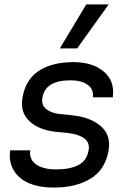

<svg xmlns="http://www.w3.org/2000/svg" viewBox="-20 -830 576 866"><path d="M328.1 -611.8H250L369.1 -810.1H470.2ZM221.2 16.1Q159.2 16.1 112.8 -2.9Q66.4 -22 42.5 -60.8Q18.6 -99.6 25.9 -151.9H116.2Q111.3 -108.9 144.3 -87.4Q177.2 -65.9 233.9 -65.9Q295.9 -65.9 334 -85.7Q372.1 -105.5 379.9 -153.8Q385.3 -188 359.1 -206.5Q333 -225.1 286.1 -230L229 -235.8Q153.3 -244.6 112.1 -283.9Q70.8 -323.2 81.1 -387.2Q94.2 -470.2 154.5 -510Q214.8 -549.8 311 -549.8Q397.5 -549.8 448 -507.3Q498.5 -464.8 488.8 -391.1H398.9Q403.3 -428.2 374.8 -448Q346.2 -467.8 297.9 -467.8Q182.6 -467.8 170.9 -387.2Q166 -356.9 187.5 -338.9Q209 -320.8 247.1 -315.9L305.2 -310.1Q388.2 -301.3 434.6 -261Q481 -220.7 470.2 -153.8Q456.1 -66.4 390.1 -25.1Q324.2 16.1 221.2 16.1Z"/></svg>

Font: Sora Italic
Style: Regular
Weight: 400
Designer: Jonathan Barnbrook, Julián Moncada
Foundry: Barnbrook Fonts
Version: Version 2.000